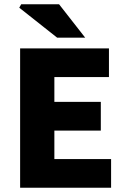

<svg xmlns="http://www.w3.org/2000/svg" viewBox="-20 -877 592 897"><path d="M74 0V-651H489V-517H234V-401H451V-267H234V-134H499V0ZM247 -701 70 -841 79 -857H256L378 -701Z"/></svg>

Font: Source Sans 3 ExtraBold
Style: Regular
Weight: 800
Designer: Paul D. Hunt
Foundry: Adobe
Version: Version 3.052;hotconv 1.1.0;makeotfexe 2.6.0